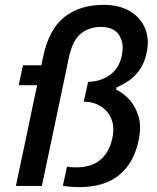

<svg xmlns="http://www.w3.org/2000/svg" viewBox="-20 -766 648 791"><path d="M307 5Q292 5 271.8 3.5Q251.5 2 239 -0.5L256 -79.5Q270.5 -76.5 292 -76.5Q357.5 -76.5 394.2 -108Q431 -139.5 443 -198Q452.5 -242.5 438.8 -276Q425 -309.5 395 -328.2Q365 -347 325 -347L343 -429Q391 -429 430.8 -455.8Q470.5 -482.5 482 -537.5Q492.5 -586 471.2 -620.5Q450 -655 396 -655Q347 -655 313 -627.5Q279 -600 264 -530L198.5 -218Q185.5 -156.5 174.8 -105.8Q164 -55 152.5 0H45.5Q57 -55 67.8 -105.8Q78.5 -156.5 91.5 -218L102 -268Q109.5 -304.5 117.2 -341.2Q125 -378 133 -415H57L74.5 -497H150.5Q154 -515 157.5 -531Q181 -644 244.2 -695Q307.5 -746 407.5 -746Q471.5 -746 515.5 -719.8Q559.5 -693.5 577.8 -649Q596 -604.5 584.5 -550Q575.5 -506.5 555.5 -478.5Q535.5 -450.5 510.5 -433.5Q485.5 -416.5 460.5 -406L458.5 -396.5Q484 -385.5 510.2 -358.5Q536.5 -331.5 550 -288.8Q563.5 -246 551 -187.5Q531 -93 469.8 -44Q408.5 5 307 5Z"/></svg>

Font: Commissioner Medium
Style: Italic
Weight: 500
Italic angle: -12°
Designer: Kostas Bartsokas
Foundry: Kostas Bartsokas
Version: Version 1.000; ttfautohint (v1.8.3)